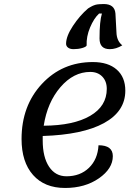

<svg xmlns="http://www.w3.org/2000/svg" viewBox="-20 -908 687 953"><path d="M345 -664Q328 -664 318 -671.5Q308 -679 308 -691Q308 -728 342 -779.5Q376 -831 417 -866Q419 -867 423.5 -870Q428 -873 429.5 -873.5Q431 -874 435 -876.5Q439 -879 441 -879.5Q443 -880 447.5 -882Q452 -884 455 -884.5Q458 -885 462.5 -886Q467 -887 471.5 -887Q476 -887 482 -887.5Q488 -888 495 -888Q549 -888 553 -841L558 -748Q559 -705 587 -683Q556 -664 525 -664Q474 -664 474 -717Q474 -803 486 -841H472Q446 -817 427 -771.5Q408 -726 410 -682Q407 -675 387.5 -669.5Q368 -664 345 -664ZM303 25Q201 25 144 -39.5Q87 -104 87 -218Q87 -383 188 -491.5Q289 -600 441 -600Q517 -600 559.5 -562.5Q602 -525 602 -458Q602 -355 496 -297Q390 -239 192 -233V-211Q192 -128 223.5 -80.5Q255 -33 310 -33Q378 -33 421.5 -75Q465 -117 469 -187Q540 -187 540 -133Q540 -71 471 -23Q402 25 303 25ZM428 -551Q345 -551 280 -475.5Q215 -400 197 -284Q345 -285 427.5 -333Q510 -381 510 -467Q510 -505 487.5 -528Q465 -551 428 -551Z"/></svg>

Font: Lemonada Light
Style: Regular
Weight: 300
Designer: Mohamed Gaber (Arabic), Eduardo Tunni (Latin)
Foundry: Kief Type Foundry
Version: Version 4.004